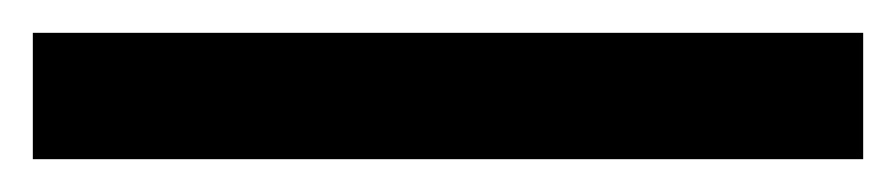

<svg xmlns="http://www.w3.org/2000/svg" viewBox="-23 -857 546 117"><path d="M503 -760H-3V-837H503Z"/></svg>

Font: Noto Sans Nag Mundari Medium
Style: Regular
Weight: 500
Version: Version 1.000